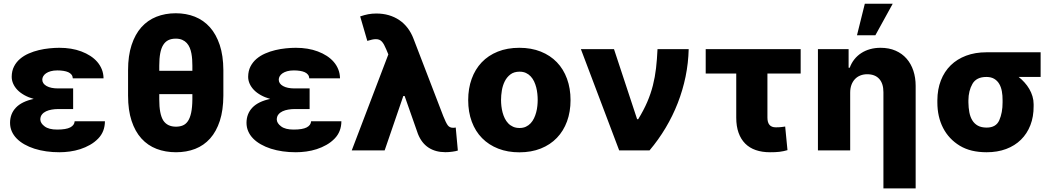

<svg xmlns="http://www.w3.org/2000/svg" viewBox="-20 -810 5688 1034"><path d="M34.1 -148.8Q34.4 -197.8 65.9 -230.6Q97.3 -263.5 161.6 -277.3Q133.5 -285.2 111.3 -297.6Q89.1 -310 74 -325.6Q58.9 -341.3 51 -359.4Q43 -377.5 43 -396.7Q43.3 -428.3 55.6 -452.1Q67.8 -475.9 88.1 -493.1Q108.3 -510.3 134.6 -521.8Q160.9 -533.4 189.3 -540.1Q217.7 -546.9 246.1 -549.7Q274.5 -552.6 299.4 -552.6Q366.1 -552.6 418 -533Q444.6 -523.1 466.4 -508.9Q488.3 -494.7 503.9 -476.6Q519.5 -458.5 528.4 -436.3Q537.3 -414.1 537.6 -388.1H372.2Q371.4 -399.9 365.1 -408Q358.7 -416.2 347.7 -421.2Q336.6 -426.1 321.7 -428.4Q306.8 -430.8 289.1 -430.8Q268.5 -430.8 253.2 -426.5Q237.9 -422.2 227.8 -415.1Q217.7 -408 212.7 -399.1Q207.7 -390.3 207.7 -380.7Q208.1 -359.4 231 -346.6Q253.9 -333.8 292.6 -333.8H373.9V-222.7H292.6Q275.6 -222.7 258.7 -219.8Q241.8 -217 228.2 -210.6Q214.5 -204.2 206 -193.5Q197.4 -182.9 197.1 -166.9Q197.4 -146.3 220.5 -129.3Q242.9 -112.2 288 -112.2Q335.9 -112.2 358.3 -123.9Q380.7 -135.7 382.1 -157H545.1Q544.7 -100.9 508.9 -63.9Q489.3 -43.7 464.5 -29.7Q439.6 -15.6 412.1 -6.7Q384.6 2.1 355.8 6Q327.1 9.9 299.7 9.9Q225.9 9.9 165.5 -9.2Q135.7 -18.8 111.3 -32.7Q87 -46.5 69.8 -64.1Q52.6 -81.7 43.3 -103Q34.1 -124.3 34.1 -148.8Z M669.7 -294.7V-432.5Q669.7 -509.9 688.6 -567.5Q707.4 -625 741.1 -663Q774.9 -701 822.3 -719.8Q869.7 -738.6 926.5 -738.6Q982.6 -738.6 1029.5 -720Q1076.3 -701.3 1110.3 -663.4Q1144.2 -625.4 1163.4 -567.8Q1182.5 -510.3 1182.9 -432.5V-294.7Q1182.5 -216.6 1163.9 -159.3Q1145.2 -101.9 1111.7 -64.3Q1078.1 -26.6 1031.2 -8.3Q984.4 9.9 927.9 9.9Q870.7 9.9 823.2 -8.3Q775.6 -26.6 741.5 -64.3Q707.4 -101.9 688.6 -159.3Q669.7 -216.6 669.7 -294.7ZM1016 -428.6V-456.3Q1016 -472.3 1014.9 -489.2Q1013.8 -506 1010.8 -522.2Q1007.8 -538.4 1001.8 -552.9Q995.7 -567.5 985.8 -578.3Q975.9 -589.1 961.3 -595.5Q946.7 -601.9 926.5 -601.9Q903.4 -601.9 886.7 -593.8Q870 -585.6 859 -568Q848 -550.4 842.9 -522.9Q837.7 -495.4 837.7 -456.3V-428.6ZM859.4 -160.9Q881.4 -127.8 927.9 -127.8Q948.2 -127.8 964.3 -134.4Q980.5 -141 991.8 -157.5Q1003.2 -174 1009.4 -202.6Q1015.6 -231.2 1016 -274.9V-302.9H837.7V-274.9Q837.4 -196 859.4 -160.9Z M1307.5 -148.8Q1307.9 -197.8 1339.3 -230.6Q1370.7 -263.5 1435 -277.3Q1407 -285.2 1384.8 -297.6Q1362.6 -310 1347.5 -325.6Q1332.4 -341.3 1324.4 -359.4Q1316.4 -377.5 1316.4 -396.7Q1316.8 -428.3 1329 -452.1Q1341.3 -475.9 1361.5 -493.1Q1381.7 -510.3 1408 -521.8Q1434.3 -533.4 1462.7 -540.1Q1491.1 -546.9 1519.5 -549.7Q1547.9 -552.6 1572.8 -552.6Q1639.6 -552.6 1691.4 -533Q1718 -523.1 1739.9 -508.9Q1761.7 -494.7 1777.3 -476.6Q1793 -458.5 1801.8 -436.3Q1810.7 -414.1 1811.1 -388.1H1645.6Q1644.9 -399.9 1638.5 -408Q1632.1 -416.2 1621.1 -421.2Q1610.1 -426.1 1595.2 -428.4Q1580.3 -430.8 1562.5 -430.8Q1541.9 -430.8 1526.6 -426.5Q1511.4 -422.2 1501.2 -415.1Q1491.1 -408 1486.2 -399.1Q1481.2 -390.3 1481.2 -380.7Q1481.5 -359.4 1504.4 -346.6Q1527.3 -333.8 1566.1 -333.8H1647.4V-222.7H1566.1Q1549 -222.7 1532.1 -219.8Q1515.3 -217 1501.6 -210.6Q1487.9 -204.2 1479.4 -193.5Q1470.9 -182.9 1470.5 -166.9Q1470.9 -146.3 1494 -129.3Q1516.3 -112.2 1561.4 -112.2Q1609.4 -112.2 1631.7 -123.9Q1654.1 -135.7 1655.5 -157H1818.5Q1818.2 -100.9 1782.3 -63.9Q1762.8 -43.7 1737.9 -29.7Q1713.1 -15.6 1685.5 -6.7Q1658 2.1 1629.3 6Q1600.5 9.9 1573.2 9.9Q1499.3 9.9 1438.9 -9.2Q1409.1 -18.8 1384.8 -32.7Q1360.4 -46.5 1343.2 -64.1Q1326 -81.7 1316.8 -103Q1307.5 -124.3 1307.5 -148.8Z M2071.4 -517 2060 -544.4Q2054 -558.9 2048.3 -569.2Q2042.6 -579.5 2036.2 -586.3Q2029.8 -593 2022 -596.1Q2014.2 -599.1 2003.9 -599.1Q1995 -599.1 1984 -596.8Q1973 -594.5 1958.1 -589.8L1919.7 -721.6Q1942.5 -729.4 1962.9 -733.3Q1983.3 -737.2 2006.7 -737.2Q2042.6 -737.2 2073.7 -728.2Q2104.8 -719.1 2130.3 -701.9Q2155.9 -684.7 2175.2 -659.3Q2194.6 -633.9 2207 -601.2L2367.2 -184.7Q2381.4 -148.8 2391.7 -134.9Q2401.6 -121.8 2420.5 -121.8Q2424.4 -121.8 2427.7 -122.3Q2431.1 -122.9 2434.3 -123.2L2445.7 0.7Q2440.7 2.5 2432.9 4.1Q2425.1 5.7 2416 6.9Q2407 8.2 2397.2 8.9Q2387.4 9.6 2378.9 9.6Q2325.6 9.6 2288 -14.9Q2250.4 -39.4 2230.8 -88.8L2159.1 -293H2152L2051.5 0H1874.3Z M2501.4 -271Q2501.4 -333.5 2520.1 -385.1Q2538.7 -436.8 2574 -474.1Q2609.4 -511.4 2660.7 -532Q2712 -552.6 2777 -552.6Q2841.3 -552.6 2892.4 -532.1Q2943.5 -511.7 2979 -474.8Q3014.6 -437.9 3033.6 -385.8Q3052.6 -333.8 3052.6 -271Q3052.6 -208.1 3033.6 -156.2Q3014.6 -104.4 2979 -67.5Q2943.5 -30.5 2892.4 -10.1Q2841.3 10.3 2777 10.3Q2714.1 10.3 2663.2 -9.6Q2612.2 -29.5 2576.2 -66.1Q2540.1 -102.6 2520.8 -154.7Q2501.4 -206.7 2501.4 -271ZM2778.1 -120.7Q2797.6 -120.7 2812.3 -127.7Q2827.1 -134.6 2837.9 -146.3Q2848.7 -158 2856 -173.3Q2863.3 -188.6 2867.7 -205.4Q2872.2 -222.3 2873.9 -239.5Q2875.7 -256.7 2875.7 -272Q2875.7 -287.6 2873.9 -304.9Q2872.2 -322.1 2867.9 -339Q2863.6 -355.8 2856.4 -371.3Q2849.1 -386.7 2838.2 -398.4Q2827.4 -410.2 2812.5 -417.1Q2797.6 -424 2778.1 -424Q2748.2 -424 2728.9 -409.3Q2709.5 -394.5 2698.3 -372Q2687.1 -349.4 2682.7 -322.8Q2678.3 -296.2 2678.3 -272Q2678.3 -256 2680.2 -238.6Q2682.2 -221.2 2686.6 -204.4Q2691.1 -187.5 2698.5 -172.4Q2706 -157.3 2717 -145.8Q2728 -134.2 2743.1 -127.5Q2758.2 -120.7 2778.1 -120.7Z M3108.3 -545.5H3286.6L3411.2 -168H3416.9Q3446.7 -216.6 3465.7 -260.8Q3484.7 -305 3496.1 -350Q3507.5 -394.9 3513 -442.6Q3518.5 -490.4 3521 -545.5H3688.9Q3687.1 -470.5 3672.1 -397.4Q3657 -324.2 3630 -255Q3603 -185.7 3564.6 -121.4Q3526.3 -57.2 3478 0H3314.6Z M4291.9 -545.5V-414.1H4112.9V-176.5Q4112.9 -124.3 4157.7 -124.3Q4166.5 -124.3 4173.1 -124.6Q4179.7 -125 4185.4 -125.5Q4191.1 -126.1 4196.6 -126.8Q4202.1 -127.5 4208.5 -128.6L4220.9 -1.4Q4210.2 1.8 4199.8 3.9Q4189.3 6 4178.1 7.5Q4166.9 8.9 4154.3 9.4Q4141.7 9.9 4126.4 9.9Q4083.8 9.9 4050.1 -1.8Q4016.3 -13.5 3993.1 -36.9Q3969.8 -60.4 3957.4 -95.2Q3945 -130 3945 -176.1V-414.1H3780.5V-545.5Z M4550.1 -545.5V-445.3H4556.1Q4565.3 -470.5 4581.1 -490.4Q4596.9 -510.3 4618.3 -524.1Q4639.6 -538 4665.8 -545.3Q4692.1 -552.6 4721.9 -552.6Q4767.8 -552.6 4803.1 -537.1Q4838.4 -521.7 4862.4 -494.1Q4886.4 -466.6 4898.8 -429.2Q4911.2 -391.7 4911.2 -347.7V204.5H4737.6V-313.6Q4737.6 -360.4 4714.8 -385.3Q4692.1 -410.2 4650.2 -410.2Q4630 -410.2 4613.1 -403.4Q4596.2 -396.7 4584.2 -383.9Q4572.1 -371.1 4565.3 -352.8Q4558.6 -334.5 4558.6 -311.1V0H4384.9V-545.5ZM4595.2 -620 4637.4 -789.8H4787.6L4694.2 -620Z M5028.1 -269.9Q5028.4 -329.2 5047.1 -377Q5065.7 -424.7 5100 -458.3Q5134.2 -491.8 5182.9 -510.1Q5231.5 -528.4 5292.3 -528.4H5584.2V-395.6H5465.9Q5482.6 -382.5 5497.3 -366.1Q5512.1 -349.8 5523.1 -331Q5534.1 -312.1 5540.3 -291.4Q5546.5 -270.6 5546.5 -248.6V-238.6Q5546.9 -181.8 5529.1 -136Q5511.4 -90.2 5478.3 -57.7Q5445.3 -25.2 5398.4 -7.6Q5351.6 9.9 5293.7 9.9Q5250.7 9.9 5214.8 1.4Q5179 -7.1 5148.8 -25.2Q5089.8 -61.1 5058.9 -121.1Q5028.1 -181.1 5028.1 -258.5ZM5293.7 -122.9Q5344.1 -122.9 5361.5 -162.3Q5379.6 -203.8 5379.3 -258.5V-269.9Q5379.6 -295.5 5375.5 -318.2Q5371.4 -340.9 5361.3 -358.1Q5351.2 -375.4 5334.3 -385.5Q5317.5 -395.6 5292.3 -395.6Q5238.3 -395.6 5217 -358.3Q5195.7 -321 5195.3 -269.9V-258.5Q5195.7 -230.1 5200.3 -205.4Q5204.9 -180.8 5216.1 -162.3Q5227.3 -143.8 5246.1 -133.3Q5264.9 -122.9 5293.7 -122.9Z"/></svg>

Font: Inter P Extra Bold
Style: Regular
Weight: 800
Designer: Rasmus Andersson
Foundry: rsms
Version: Version 3.018;git-588b23468